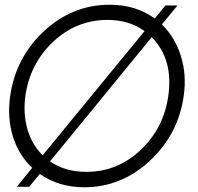

<svg xmlns="http://www.w3.org/2000/svg" viewBox="-20 -780 836 810"><path d="M663 -677Q718 -623 743 -544Q768 -465 755 -375Q732 -213 612 -101.5Q492 10 335 10Q228 10 148 -46L103 8H51L116 -72Q59 -125 34.5 -204Q10 -283 23 -375Q46 -537 165.5 -648.5Q285 -760 443 -760Q553 -760 633 -702L678 -757H729ZM87 -375Q77 -299 96 -234Q115 -169 160 -125L590 -649Q524 -696 434 -696Q302 -696 204 -603.5Q106 -511 87 -375ZM344 -55Q476 -55 573.5 -147.5Q671 -240 690 -375Q712 -531 620 -623L191 -99Q255 -55 344 -55Z"/></svg>

Font: Oakes Grotesk Light
Style: Italic
Weight: 300
Italic angle: -8°
Designer: Samuel Oakes
Foundry: Samuel Oakes
Version: Version 1.000;PS 001.000;hotconv 1.0.88;makeotf.lib2.5.64775